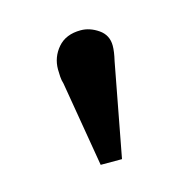

<svg xmlns="http://www.w3.org/2000/svg" viewBox="-52 -838 346 348"><g transform="rotate(-15 121.0 -663.5)"><path d="M98 -541 71 -701Q69 -707 68.5 -714.5Q68 -722 68 -728Q68 -751 83 -768.5Q98 -786 126 -786Q143 -786 159 -775Q175 -764 175 -744Q175 -733 171 -716L138 -541Z"/></g></svg>

Font: Literata Medium
Style: Regular
Weight: 500
Designer: Latin by Veronika Burian and Jose Scaglione. Greek by Irene Vlachou. Cyrillic by Vera Evstafieva.
Foundry: TypeTogether
Version: Version 3.103; ttfautohint (v1.8.4.7-5d5b);gftools[0.9.29]